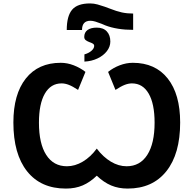

<svg xmlns="http://www.w3.org/2000/svg" viewBox="-20 -1089 1128 1119"><path d="M505 -1069Q527 -1069 548.5 -1063Q570 -1057 590 -1050Q610 -1043 617 -1040Q660 -1023 690.5 -1016.5Q721 -1010 756 -1010V-915Q662 -915 594 -941L573 -950Q553 -958 536.5 -963Q520 -968 507 -968Q458 -968 458 -914H369Q369 -995 400 -1032Q431 -1069 505 -1069ZM472 -772Q497 -779 513 -793Q529 -807 529 -822Q529 -829 523.5 -833Q518 -837 510.5 -840Q503 -843 500 -844Q487 -849 479 -855.5Q471 -862 471 -874Q471 -900 490 -914Q509 -928 544 -928Q582 -928 602.5 -906Q623 -884 623 -847Q623 -817 603 -791Q583 -765 548.5 -748.5Q514 -732 472 -730ZM58 -375Q58 -540 130.5 -631.5Q203 -723 334 -723Q372 -723 409.5 -708.5Q447 -694 478 -670L435 -565Q403 -586 381 -594.5Q359 -603 339 -603Q276 -603 241.5 -543.5Q207 -484 207 -374Q207 -252 249.5 -186Q292 -120 370 -120Q417 -120 462.5 -147Q508 -174 544 -223Q581 -174 626 -147Q671 -120 718 -120Q796 -120 838.5 -186.5Q881 -253 881 -374Q881 -484 846.5 -543.5Q812 -603 749 -603Q729 -603 707 -594.5Q685 -586 653 -565L610 -670Q640 -694 678 -708.5Q716 -723 754 -723Q885 -723 957.5 -631.5Q1030 -540 1030 -375Q1030 -192 949.5 -91Q869 10 724 10Q671 10 628 -8Q585 -26 544 -65Q505 -27 462 -8.5Q419 10 364 10Q218 10 138 -90.5Q58 -191 58 -375Z"/></svg>

Font: OpenSansMMV
Style: Bold
Weight: 700
Foundry: Ascender Corporation
Version: Version 4.001